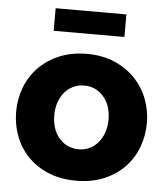

<svg xmlns="http://www.w3.org/2000/svg" viewBox="-52 -765 714 822"><g transform="rotate(5 305.0 -354.0)"><path d="M154 -621V-718H458V-621ZM305 10Q238 10 185.5 -12Q133 -34 97 -71.5Q61 -109 42.5 -158.5Q24 -208 24 -262Q24 -316 42.5 -365.5Q61 -415 97 -452.5Q133 -490 185.5 -512.5Q238 -535 305 -535Q372 -535 424 -512.5Q476 -490 512 -452.5Q548 -415 567 -365.5Q586 -316 586 -262Q586 -208 567.5 -158.5Q549 -109 513 -71.5Q477 -34 424.5 -12Q372 10 305 10ZM188 -262Q188 -200 221 -162.5Q254 -125 305 -125Q330 -125 351 -135Q372 -145 387.5 -163Q403 -181 412 -206.5Q421 -232 421 -262Q421 -324 388 -361.5Q355 -399 305 -399Q280 -399 258.5 -389Q237 -379 221.5 -361Q206 -343 197 -317.5Q188 -292 188 -262Z"/></g></svg>

Font: Oxford Sans
Style: Regular
Weight: 800
Designer: Matt McInerney, Pablo Impallari, Rodrigo Fuenzalida
Foundry: Matt McInerney, Pablo Impallari, Rodrigo Fuenzalida
Version: Version 3.000g; ttfautohint (v1.5) -l 8 -r 28 -G 28 -x 14 -D